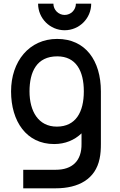

<svg xmlns="http://www.w3.org/2000/svg" viewBox="-20 -766 648 1041"><path d="M273.5 15C333.5 15 384 -6.5 422 -43V13.5C423.5 106.5 371.5 154.5 282.5 154.5H106V255H281.5C407.5 255 497.5 204 520 94.5C525.5 69 527 43.5 527 14.5V-270.5C527 -438 443 -555 290 -555C138.5 -555 40 -433.5 40 -270.5C40 -108.5 123 15 273.5 15ZM140 -270.5C140 -376.5 179 -460.5 290.5 -460.5C391.5 -460.5 434.5 -382.5 434.5 -270.5C434.5 -158.5 391 -79.5 288 -79.5C187.5 -79.5 140 -163.5 140 -270.5ZM186.5 -746C186.5 -666.5 251 -602 330.5 -602C410 -602 474.5 -666.5 474.5 -746H391.5C391.5 -712.5 364.5 -685 330.5 -685C297 -685 269.5 -712.5 269.5 -746Z"/></svg>

Font: Eudonet SemiBold
Style: Regular
Weight: 600
Designer: Mikhail Sharanda
Foundry: Mikhail Sharanda
Version: Version 4.503;Glyphs 3.1.2 (3151)